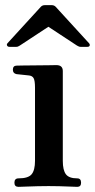

<svg xmlns="http://www.w3.org/2000/svg" viewBox="-20 -726 369 746"><path d="M52 0Q36 0 36 -16Q36 -33 52 -33Q90 -33 103 -49Q116 -65 116 -101V-385Q116 -413 110.5 -422.5Q105 -432 91 -433Q84 -434 67.5 -435.5Q51 -437 44 -438Q30 -441 30 -455Q30 -471 45 -471Q48 -471 70 -471.5Q92 -472 119.5 -472Q147 -472 170 -472.5Q193 -473 199 -473Q224 -473 224 -450V-101Q224 -65 236 -49Q248 -33 280 -33Q295 -33 295 -16Q295 0 280 0Q273 0 253 -1Q233 -2 210 -2.5Q187 -3 169 -3Q152 -3 127 -2.5Q102 -2 80.5 -1Q59 0 52 0ZM17 -544Q10 -544 7.5 -549Q5 -554 10 -559L139 -700Q145 -706 154 -706H181Q190 -706 196 -700L325 -559Q330 -554 328.5 -549Q327 -544 319 -544H293Q289 -544 286 -545.5Q283 -547 279 -549L168 -622L57 -549Q53 -547 50.5 -545.5Q48 -544 43 -544Z"/></svg>

Font: Zen Antique
Style: Regular
Weight: 400
Designer: Yoshimichi Ohira
Foundry: Positype
Version: Version 1.001